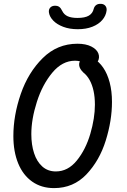

<svg xmlns="http://www.w3.org/2000/svg" viewBox="-20 -970 660 1001"><path d="M49.7 -260.7Q49.7 -368.3 88.3 -480.2Q127 -592.2 202.8 -667.1Q278.5 -742 383.7 -742Q427.5 -742 456.1 -727.5Q484.7 -713 493 -690.8Q501.3 -668.5 488.5 -647Q481.7 -635.5 472.8 -632.4Q464 -629.3 454.2 -631.6Q444.5 -633.8 427.7 -640.3Q410.5 -646.8 397.8 -650.2Q385 -653.5 371.2 -653.5Q304.8 -653.5 252.8 -591.2Q200.8 -528.8 172.1 -438.5Q143.3 -348.2 143.3 -270.7Q143.3 -215.3 157.7 -171.2Q172 -127.2 200.8 -101.7Q229.5 -76.2 271 -76.2Q334.3 -76.2 380.5 -133.1Q426.7 -190 450.8 -272Q474.8 -354 474.8 -424.3Q474.8 -463.3 467.8 -495.9Q460.7 -528.5 447.3 -552.6Q434 -576.7 415 -591.5Q394.7 -610.8 392.7 -629.8Q390.7 -648.7 406.7 -663.3Q418.7 -675.2 436.1 -674.9Q453.5 -674.7 468.2 -665Q496.8 -648.3 518.2 -617Q539.7 -585.7 551.8 -540.2Q563.8 -494.8 563.8 -438.5Q563.8 -341.5 531.3 -237.2Q498.8 -132.8 430.8 -61.1Q362.7 10.7 261.8 10.7Q195.8 10.7 147.9 -23.1Q100 -56.8 74.8 -118.2Q49.7 -179.7 49.7 -260.7ZM235.3 -903.7Q232.7 -919.5 241.1 -929.4Q249.5 -939.3 264.2 -940Q280 -940.7 288.8 -934.1Q297.7 -927.5 304.3 -913.2Q313.7 -893.8 332.9 -885.2Q352.2 -876.5 384.2 -876.5Q423 -876.5 443.2 -888.5Q463.3 -900.5 468.5 -923.7Q472 -936.7 481.4 -943.7Q490.8 -950.7 506.5 -950Q521.2 -949.3 529.3 -939.7Q537.5 -930 535.7 -914.8Q532.3 -887.8 513.4 -865.8Q494.5 -843.7 461.8 -830.7Q429 -817.7 385.5 -817.7Q342.5 -817.7 309.7 -830.2Q276.8 -842.7 257.8 -862.4Q238.8 -882.2 235.3 -903.7Z"/></svg>

Font: Monaspace Radon Var
Style: Regular
Weight: 400
Designer: Riley Cran and the Lettermatic Team
Version: Version 1.000 (Monaspace Radon Var)